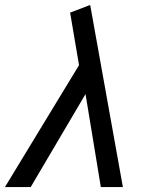

<svg xmlns="http://www.w3.org/2000/svg" viewBox="-66 -755 582 775"><path d="M341 0 272 -419 302 -414 58 0H-46L253 -492L217 -704L298 -735L430 0Z"/></svg>

Font: Radio Canada
Style: Italic
Weight: 400
Italic angle: -12°
Designer: Charles Daoud, Etienne Aubert Bonn, Alexandre Saumier Demers, Jacques Le Bailly
Foundry: Radio-Canada
Version: Version 2.104;gftools[0.9.28.dev5+ged2979d]